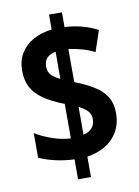

<svg xmlns="http://www.w3.org/2000/svg" viewBox="-90 -819 681 938"><g transform="rotate(-10 250.0 -350.5)"><path d="M220 -41Q172 -43 127.5 -53Q83 -63 46 -80V-202Q81 -180 128.5 -163.5Q176 -147 220 -145V-316Q158 -340 119 -367Q80 -394 61.5 -428.5Q43 -463 43 -511Q43 -562 65.5 -598.5Q88 -635 128 -657Q168 -679 220 -685V-759H284V-686Q327 -684 367.5 -673.5Q408 -663 447 -643L412 -539Q381 -555 348 -564Q315 -573 284 -577V-413Q338 -392 377.5 -368Q417 -344 438 -310.5Q459 -277 459 -227Q459 -156 414 -106.5Q369 -57 284 -43V58H220ZM284 -152Q314 -159 328 -176.5Q342 -194 342 -219Q342 -235 335.5 -247.5Q329 -260 316 -270Q303 -280 284 -290ZM220 -575Q201 -571 187.5 -562.5Q174 -554 168 -541Q162 -528 162 -510Q162 -494 168 -482Q174 -470 187 -460Q200 -450 220 -440Z"/></g></svg>

Font: Noto Sans Condensed
Style: Regular
Weight: 400
Width: 3
Version: Version 2.013